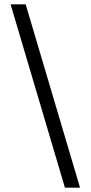

<svg xmlns="http://www.w3.org/2000/svg" viewBox="-20 -780 422 890"><path d="M351 90H281L29 -760H99Z"/></svg>

Font: DM Sans 18pt Light
Style: Regular
Weight: 300
Designer: Colophon Foundry, Jonny Pinhorn
Foundry: Colophon Foundry
Version: Version 4.004;gftools[0.9.30]